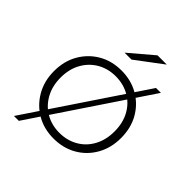

<svg xmlns="http://www.w3.org/2000/svg" viewBox="-219 -856 1057 1057"><g transform="rotate(45 310.0 -327.5)"><path d="M310 4Q235 4 176.5 -30Q118 -64 83.5 -124Q49 -184 49 -261Q49 -339 83.5 -398.5Q118 -458 176.5 -492Q235 -526 310 -526Q385 -526 444 -492Q503 -458 537 -398.5Q571 -339 571 -261Q571 -184 537 -124Q503 -64 444 -30Q385 4 310 4ZM310 -41Q370 -41 418 -68.5Q466 -96 493 -146Q520 -196 520 -261Q520 -327 493 -376.5Q466 -426 418 -453.5Q370 -481 310 -481Q250 -481 202.5 -453.5Q155 -426 127.5 -376.5Q100 -327 100 -261Q100 -196 127.5 -146Q155 -96 202.5 -68.5Q250 -41 310 -41ZM68 70 512 -592H550L106 70ZM252 -607 391 -725H463L306 -607Z"/></g></svg>

Font: Modern
Style: Regular
Weight: 300
Designer: Julieta Ulanovsky
Foundry: Julieta Ulanovsky
Version: Version 8.000